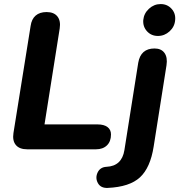

<svg xmlns="http://www.w3.org/2000/svg" viewBox="-20 -738 886 949"><path d="M46.5 -80.4 131.3 -609.6Q136.1 -643.7 156.2 -661Q176.4 -678.4 210.3 -678.4Q246.6 -678.4 263.8 -656.7Q280.9 -635.1 275.1 -597.3L200 -123.1H462.2Q493.9 -123.1 511.2 -110.1Q528.6 -97.1 528.6 -73.4Q528.6 -38.7 508.5 -19.4Q488.5 0 454.2 0H114.7Q76.2 0 58.5 -21.1Q40.7 -42.1 46.5 -80.4ZM505.9 86.5Q582.3 83.1 594.9 3.9L663.3 -428Q675.5 -498.4 743.9 -498.4Q777 -498.4 792.9 -476.4Q808.9 -454.3 803 -415.6L739.5 -13.6Q723.1 91.1 671.8 138.6Q620.4 186 512.5 190.8Q477.9 192.4 463.9 167Q450 141.7 462.3 115Q474.7 88.3 505.9 86.5ZM688.1 -638.9Q691.3 -671.8 716.3 -694.8Q741.4 -717.9 774.1 -717.9Q806.7 -717.9 827.8 -694.8Q848.9 -671.8 845.7 -638.9Q843.3 -606.2 818.3 -583.2Q793.2 -560.3 760.5 -560.3Q727.9 -560.3 706.8 -583.2Q685.7 -606.2 688.1 -638.9Z"/></svg>

Font: SN Pro Thin
Style: Italic
Weight: 200
Italic angle: -9°
Designer: Tobias Whetton
Foundry: Supernotes
Version: Version 1.003;Glyphs 3.3 (3324)